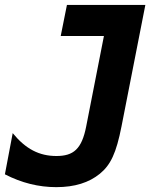

<svg xmlns="http://www.w3.org/2000/svg" viewBox="-21 -749 643 783"><path d="M208.5 14.2C283.7 14.2 341.8 -4.4 385.7 -40C430.2 -76.2 453.1 -124.5 474.6 -233.9L571.8 -729H252L226.6 -602.1H402.8L330.6 -233.9C312.5 -140.6 278.3 -112.8 209 -112.8C139.2 -112.8 84 -141.1 30.8 -206.1L-1 -38.1C67.4 -2.9 136.7 14.2 208.5 14.2Z"/></svg>

Font: Hack
Style: Bold Oblique
Weight: 700
Italic angle: -12°
Monospace: yes
Designer: Christopher Simpkins
Foundry: Christopher Simpkins
Version: Version 2.010